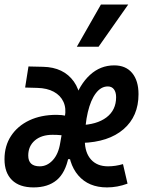

<svg xmlns="http://www.w3.org/2000/svg" viewBox="-32 -815 638 845"><path d="M443.4 -83Q476.1 -83 509.3 -92.8L529.3 -6.8Q484.4 9.8 439 9.8Q357.9 9.8 312.5 -43Q267.1 -95.7 267.1 -189.9Q267.1 -291.5 292.5 -367.2Q317.9 -442.9 363.8 -485.1Q409.7 -527.3 470.7 -527.3Q521.5 -527.3 549.6 -493.7Q577.6 -460 577.6 -400.4Q577.6 -303.2 511.7 -246.3Q445.8 -189.5 328.6 -186L318.4 -264.2Q394 -266.1 436.5 -298.3Q479 -330.6 479 -387.2Q479 -409.2 469.5 -421.9Q460 -434.6 442.4 -434.6Q412.6 -434.6 389.9 -404.8Q367.2 -375 354.5 -321.3Q341.8 -267.6 341.3 -195.8Q341.8 -142.6 368.7 -112.8Q395.5 -83 443.4 -83ZM115.7 9.8Q53.7 9.8 20.8 -22.5Q-12.2 -54.7 -12.2 -114.3Q-12.2 -172.9 16.6 -216.8Q45.4 -260.7 96.9 -285.2Q148.4 -309.6 216.8 -309.6Q239.7 -309.6 262.2 -304.9Q284.7 -300.3 297.9 -292L261.2 -207Q252.9 -218.3 236.6 -220Q220.2 -221.7 199.2 -221.7Q150.4 -221.7 121.3 -196.8Q92.3 -171.9 92.3 -130.4Q92.3 -83 143.1 -83Q175.3 -83 200.2 -109.9Q225.1 -136.7 232.9 -185.5L248 -271.5L309.6 -114.3H227.1L270 -125Q255.9 -54.2 217.3 -22.2Q178.7 9.8 115.7 9.8ZM230.5 -151.4 234.4 -191.4 253.4 -300.8Q260.3 -338.4 247.3 -366.7Q234.4 -395 204.8 -411.1Q175.3 -427.2 131.8 -428.2L78.6 -429.7L93.3 -522.5L157.7 -521Q248 -519 293 -456.1Q337.9 -393.1 315.4 -285.2L287.6 -151.4ZM306.2 -609.4 412.1 -794.9H532.2L401.9 -609.4Z"/></svg>

Font: Cascadia Mono NF
Style: Italic
Weight: 400
Italic angle: -10°
Monospace: yes
Designer: Aaron Bell
Foundry: Saja Typeworks
Version: Version 2404.023